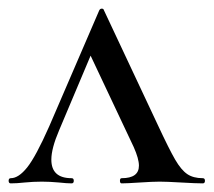

<svg xmlns="http://www.w3.org/2000/svg" viewBox="-25 -425 495 445"><path d="M445 0Q429 0 395 -2Q361 -4 345 -4Q329 -4 299 -2Q269 0 257 0Q253 0 253 -6Q253 -12 257 -12Q297 -12 297 -41Q297 -57 285 -84L185 -296L112 -123Q94 -81 94 -55Q94 -12 141 -12Q146 -12 146 -6Q146 0 141 0Q130 0 112 -2Q90 -4 72 -4Q52 -4 32 -2Q14 0 0 0Q-5 0 -5 -6Q-5 -12 0 -12Q18 -12 38 -37Q58 -62 89 -132L205 -401Q207 -405 211 -405Q215 -405 216 -401L340 -137Q367 -79 381 -55Q395 -31 409 -21.5Q423 -12 445 -12Q450 -12 450 -6Q450 0 445 0Z"/></svg>

Font: Cormorant Infant Medium
Style: Regular
Weight: 500
Designer: Christian Thalmann (Catharsis Fonts)
Version: Version 3.000